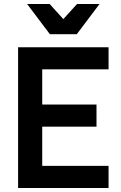

<svg xmlns="http://www.w3.org/2000/svg" viewBox="-20 -935 600 955"><path d="M70 -700H520V-590H190V-415H460V-305H190V-110H520V0H70ZM115 -915H227L295 -840L363 -915H475L362 -765H228Z"/></svg>

Font: PT Root UI Bold
Style: Regular
Weight: 700
Designer: Vitaly Kuzmin
Foundry: ParaType Ltd.
Version: Version 2.000G